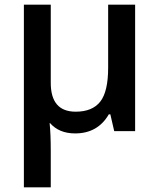

<svg xmlns="http://www.w3.org/2000/svg" viewBox="-20 -560 679 820"><path d="M196.8 84V240.2H82V-540H196.8V-206.1Q196.8 -83 303.2 -83Q374.5 -83 408.2 -126Q441.9 -168.9 441.9 -271V-540H557.1V0H467.8L451.2 -71.8H444.8Q397.5 9.8 300.8 9.8Q232.4 9.8 193.8 -34.2H191.9Q196.8 11.2 196.8 84Z"/></svg>

Font: OpenSans-Semibold
Style: Regular
Weight: 600
Foundry: Ascender Corporation
Version: Version 1.10